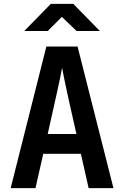

<svg xmlns="http://www.w3.org/2000/svg" viewBox="-20 -970 640 990"><path d="M105 -810H226L299 -883L375 -810H495L358 -950H242ZM35 0H163L203 -177H397L437 0H565L380 -730H219ZM226 -279 270 -476C285 -540 296 -597 300 -621C304 -597 316 -540 330 -475L374 -279Z"/></svg>

Font: JetBrains Mono
Style: Bold
Weight: 558
Monospace: yes
Designer: Philipp Nurullin, Konstantin Bulenkov
Foundry: JetBrains
Version: Version 2.305